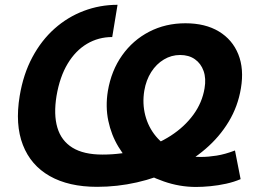

<svg xmlns="http://www.w3.org/2000/svg" viewBox="-20 -757 1086 788"><path d="M784.6 10.3Q717 10.3 652.4 -12.3Q587.7 -34.8 536.5 -69.4Q495.7 -105.6 466.2 -154.3Q436.7 -203.1 424.5 -261.3Q412.3 -319.5 422.7 -383.6Q436.9 -467.4 481.2 -529.8Q525.4 -592.2 592.5 -626.9Q659.6 -661.5 740.9 -661.5Q822.7 -661.5 878.3 -627.9Q933.9 -594.3 958 -534.3Q982.2 -474.3 968.7 -394.4Q956.5 -320.4 918.6 -257.6Q880.7 -194.8 823 -145.4Q765.4 -96 693.7 -61.3Q622 -26.6 541.7 -8.4Q461.4 9.8 378.5 9.8Q262 9.8 184.2 -34.4Q106.3 -78.6 73.9 -162.2Q41.4 -245.8 60.8 -363.3Q75.5 -452.3 112.7 -521.9Q149.9 -591.5 203.9 -639.5Q257.9 -687.4 323.9 -712.3Q389.9 -737.3 462.4 -737.3L440.6 -605Q384.1 -605 337.1 -577.2Q290.1 -549.4 257.7 -495.6Q225.3 -441.7 212 -363.5Q199.5 -287.1 215.5 -233.2Q231.4 -179.3 277.4 -150.9Q323.3 -122.6 400.5 -122.6Q480.9 -122.6 552.4 -142.9Q623.9 -163.3 680.7 -199.9Q737.4 -236.6 773.6 -286.2Q809.8 -335.8 819.5 -394.4Q826.5 -434.8 815.6 -465.6Q804.7 -496.4 780 -513.8Q755.4 -531.3 719.1 -531.3Q683.4 -531.3 652.6 -512.8Q621.8 -494.4 600.7 -461.5Q579.6 -428.5 572.2 -384.7Q563.7 -332.5 576.1 -283.9Q588.6 -235.4 619.8 -197.7Q650.9 -160.1 698 -139.6Q718.7 -122.4 745.3 -117.7Q771.9 -112.9 805.8 -112.9Q834.9 -112.9 869.4 -118.4Q903.9 -123.9 944.4 -139.4L967.5 -21.8Q940.3 -10.1 908 -3Q875.7 4.1 843.4 7.2Q811.2 10.3 784.6 10.3Z"/></svg>

Font: Inter
Style: Italic
Weight: 400
Italic angle: -9.3988°
Designer: Rasmus Andersson
Foundry: rsms
Version: Version 4.001;git-66647c0bb